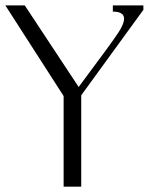

<svg xmlns="http://www.w3.org/2000/svg" viewBox="-28 -704 562 724"><path d="M65.4 -683.6 268.6 -376Q394 -543.5 418.9 -582Q439.9 -614.3 439.9 -633.3Q439.9 -660.2 397.5 -660.2V-683.6H512.7V-667L278.3 -344.7V0H211.9V-341.8L-7.8 -683.6Z"/></svg>

Font: Buda
Style: light
Weight: 400
Version: Version 1.002